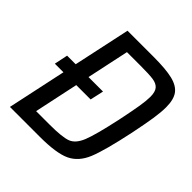

<svg xmlns="http://www.w3.org/2000/svg" viewBox="-184 -826 964 964"><g transform="rotate(45 297.5 -344.0)"><path d="M587 -553Q587 -518 579.5 -469.5Q572 -421 556 -343Q522 -182 495 -116.5Q468 -51 414.5 -25.5Q361 0 243 0H31L98 -313H37L52 -385H113L178 -688H362Q450 -688 497.5 -676.5Q545 -665 566 -636.5Q587 -608 587 -553ZM494 -534Q494 -570 480 -586Q466 -602 438 -606Q410 -610 348 -610H252L204 -385H307L291 -313H189L139 -78H235Q324 -78 358.5 -91Q393 -104 413.5 -154.5Q434 -205 464 -344Q480 -421 487 -464Q494 -507 494 -534Z"/></g></svg>

Font: Saira Semi Condensed
Style: Italic
Weight: 400
Width: 4
Italic angle: -12°
Designer: Hector Gatti with collaboration of the Omnibus-Type team
Foundry: Omnibus-Type
Version: Version 1.001; ttfautohint (v1.8)